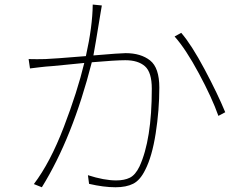

<svg xmlns="http://www.w3.org/2000/svg" viewBox="-20 -791 1040 822"><path d="M377 -771.5 416 -767.6Q411.1 -742.2 410.2 -733.4Q385.7 -583 379.9 -553.7Q495.1 -563.5 517.6 -563.5Q583 -563.5 622.6 -532.2Q662.1 -501 662.1 -416Q662.1 -319.3 646.5 -219.7Q630.9 -120.1 601.6 -63.5Q580.1 -19.5 550.3 -4.4Q520.5 10.7 474.6 10.7Q423.8 10.7 361.3 -3.9L356.4 -41Q425.8 -18.6 477.5 -18.6Q512.7 -18.6 536.1 -30.3Q559.6 -42 577.1 -78.1Q629.9 -192.4 629.9 -411.1Q629.9 -481.4 600.6 -507.3Q571.3 -533.2 516.6 -533.2Q474.6 -533.2 373 -524.4Q291 -202.1 159.2 10.7L125 -2.9Q195.3 -95.7 253.4 -247.6Q311.5 -399.4 340.8 -521.5Q310.5 -518.6 252 -512.7Q193.4 -506.8 175.8 -505.9L148.4 -502.9Q121.1 -500 108.4 -498L102.5 -538.1Q138.7 -537.1 173.8 -538.1Q206.1 -539.1 347.7 -550.8Q376 -677.7 377 -771.5ZM727.5 -634.8 755.9 -650.4Q799.8 -599.6 856 -494.1Q912.1 -388.7 944.3 -310.5L915 -294.9Q887.7 -372.1 831.5 -476.6Q775.4 -581.1 727.5 -634.8Z"/></svg>

Font: Gen Shin Gothic ExtraLight
Style: Regular
Weight: 100
Designer: [Source Han Sans]
Ryoko NISHIZUKA  (kana & ideographs); Paul D. Hunt (Latin, Greek & Cyrillic); Wenlong ZHANG  (bopomofo
Version: Version 1.002.20150607